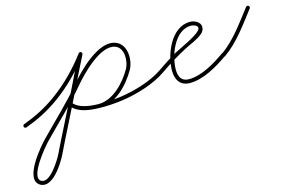

<svg xmlns="http://www.w3.org/2000/svg" viewBox="-88 -446 1371 922"><g transform="rotate(-15 598.0 15.0)"><path d="M19.3 15.9C19.3 15.9 19.3 15.9 19.3 15.9C82.2 -7.4 135.6 -34.1 190.6 -74C258.7 -123.4 318.3 -184 368.6 -251.3C371.8 -255.5 370.9 -261.5 366.7 -264.6C362.5 -267.8 356.5 -266.9 353.4 -262.7C353.4 -262.7 353.4 -262.7 353.4 -262.7C304.2 -196.9 246 -137.6 179.4 -89.4C125.8 -50.5 74 -24.6 12.7 -1.9C7.8 -0.1 5.3 5.4 7.1 10.3C8.9 15.2 14.4 17.7 19.3 15.9ZM352.6 -261.3C352.6 -261.3 352.6 -261.3 352.6 -261.3C320.2 -198.5 289.4 -134.7 258.5 -71.2C218.2 11.5 175.2 93 135.4 175.9C122.1 203.6 61.3 305.7 20.8 281.8C-25.5 254.4 85.2 125.8 104.8 105.6C175.7 32.6 249.6 -35.6 315.3 -113.9C352.9 -158.8 461.2 -272.7 530.8 -248C530.8 -248 530.8 -248 530.8 -248C530.8 -248.1 530.8 -248.1 530.8 -248.1C575 -232.3 571.7 -163.8 552.8 -130.7C552.8 -130.7 552.8 -130.7 552.8 -130.7C552.8 -130.7 552.8 -130.7 552.8 -130.7C518.4 -70.9 456.4 -2.5 382 -2.5C382 -2.5 382.1 -2.5 382.1 -2.5C382.2 -2.5 382.2 -2.5 382.2 -2.5C342.2 -3.5 291.9 -6.4 263 -38.4C259.5 -42.3 253.5 -42.6 249.6 -39C245.7 -35.5 245.4 -29.5 249 -25.6C249 -25.6 249 -25.6 249 -25.6C281.9 10.8 335.7 15.3 381.8 16.5C381.8 16.5 381.8 16.5 381.9 16.5C381.9 16.5 382 16.5 382 16.5C463.9 16.5 531.2 -55.1 569.2 -121.3C569.2 -121.3 569.2 -121.3 569.2 -121.3C569.2 -121.3 569.2 -121.3 569.2 -121.3C594.3 -165.1 593.4 -245.9 537.2 -265.9C537.2 -265.9 537.2 -265.9 537.2 -266C537.2 -266 537.2 -266 537.2 -266C456.8 -294.4 345 -179 300.7 -126.1C235.4 -48.1 161.7 19.7 91.2 92.4C61.3 123.2 -55.9 258.6 11.2 298.2C67.4 331.4 133.3 224.2 152.6 184.1C192.3 101.2 235.3 19.8 275.5 -62.8C306.4 -126.3 337.2 -189.9 369.4 -252.7C371.8 -257.3 370 -263 365.3 -265.4C360.7 -267.8 355 -266 352.6 -261.3ZM249.7 -39.1C245.7 -35.6 245.4 -29.6 248.9 -25.7C298.9 30 431.8 18.3 499.2 9.4C499.2 9.4 499.3 9.4 499.3 9.4C499.3 9.4 499.3 9.4 499.3 9.4C570.9 -0.8 660.9 -27.5 720.4 -69.2C724.7 -72.2 725.8 -78.2 722.8 -82.4C719.8 -86.7 713.8 -87.8 709.6 -84.8C709.6 -84.8 709.6 -84.8 709.6 -84.8C652.5 -44.8 565.2 -19.2 496.7 -9.4C496.7 -9.4 496.7 -9.4 496.7 -9.4C496.7 -9.4 496.8 -9.4 496.8 -9.4C437.2 -1.6 307.2 10.8 263.1 -38.3C259.6 -42.3 253.6 -42.6 249.7 -39.1Z M720.4 -69.2C720.4 -69.2 720.4 -69.2 720.4 -69.2C763.3 -99.1 807.7 -126.6 854 -151C882.6 -166.1 920.1 -179.2 944.4 -200.5C954 -208.8 959.5 -219.1 959.5 -232C959.5 -257.4 929.7 -270.5 908 -270.5C813.7 -270.5 764.5 -145.1 764.5 -66C764.5 -21.9 784.5 13.5 833 13.5C902.3 13.5 975 -30.9 1029.5 -69.2C1033.8 -72.3 1034.8 -78.2 1031.8 -82.5C1028.7 -86.8 1022.8 -87.8 1018.5 -84.8C1018.5 -84.8 1018.5 -84.8 1018.5 -84.8C967.6 -48.9 898 -5.5 833 -5.5C795.4 -5.5 783.5 -32.5 783.5 -66C783.5 -133.8 825.6 -251.5 908 -251.5C918.3 -251.5 940.5 -245.5 940.5 -232C940.5 -205.2 825.5 -157.5 803.9 -145C771.6 -126.4 740.2 -106.1 709.6 -84.8C705.3 -81.8 704.2 -75.9 707.2 -71.6C710.2 -67.3 716.1 -66.2 720.4 -69.2Z M1016.3 -70.2C1019.3 -65.9 1025.2 -64.9 1029.5 -67.9C1099.8 -117.8 1150.1 -190.9 1202.5 -258.2C1205.7 -262.3 1205 -268.3 1200.8 -271.5C1196.7 -274.7 1190.7 -274 1187.5 -269.8C1136.3 -204.1 1087.1 -132.2 1018.5 -83.4C1014.2 -80.4 1013.2 -74.4 1016.3 -70.2Z"/></g></svg>

Font: FRB American Cursive Extralight
Style: Italic
Weight: 200
Italic angle: -25°
Version: Version 2.0;Modular Font Editor K font №1